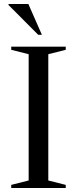

<svg xmlns="http://www.w3.org/2000/svg" viewBox="-20 -938 384 958"><path d="M308 -15.5V0H36V-15.5L123 -37.5V-667.5L36 -689.5V-705H308V-689.5L221 -667.5V-37.5ZM189 -764.5H170.5L22.5 -913V-918H121.5Z"/></svg>

Font: Newsreader 60pt
Style: Regular
Weight: 400
Designer: Hugues Gentile
Foundry: Production Type
Version: Version 1.003